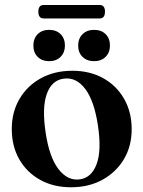

<svg xmlns="http://www.w3.org/2000/svg" viewBox="-20 -760 591 791"><path d="M278 -468.5Q350 -468.5 405 -438Q460 -407.5 491.2 -353Q522.5 -298.5 522.5 -227.5Q522.5 -158 490.5 -104.2Q458.5 -50.5 402.2 -19.5Q346 11.5 272.5 11.5Q200.5 11.5 145.5 -19Q90.5 -49.5 59.5 -103.5Q28.5 -157.5 28.5 -228.5Q28.5 -298 60.2 -352.2Q92 -406.5 148.2 -437.5Q204.5 -468.5 278 -468.5ZM308.5 -21Q357 -27.5 378 -83.8Q399 -140 383.5 -243Q368 -345.5 330.8 -394.2Q293.5 -443 242.5 -436Q193 -429.5 172.8 -373Q152.5 -316.5 168 -214Q183 -112.5 220.8 -63.5Q258.5 -14.5 308.5 -21ZM182.5 -508Q153 -508 135.2 -525.8Q117.5 -543.5 117.5 -572Q117.5 -601.5 135.2 -619.2Q153 -637 182.5 -637Q212 -637 229.8 -619.2Q247.5 -601.5 247.5 -572Q247.5 -544 229.8 -526Q212 -508 182.5 -508ZM367.5 -508Q338 -508 320 -525.8Q302 -543.5 302 -572Q302 -601 320 -619Q338 -637 367.5 -637Q397.5 -637 415.2 -619.2Q433 -601.5 433 -572Q433 -544 415.2 -526Q397.5 -508 367.5 -508ZM138 -712Q138 -739.5 160 -739.5H390.5Q412.5 -739.5 412.5 -712Q412.5 -684 390.5 -684H160Q138 -684 138 -712Z"/></svg>

Font: Fraunces 72pt S000 SemiBold
Style: Regular
Weight: 600
Version: Version 1.000; ttfautohint (v1.8.3)